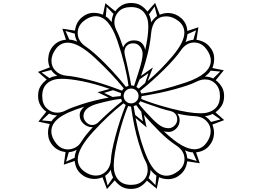

<svg xmlns="http://www.w3.org/2000/svg" viewBox="-20 -1272 1794 1314"><path d="M988.8 -1192.9 1041.5 -1252.4 1073.2 -1171.4Q1102.1 -1183.1 1130.4 -1183.1H1136.2Q1184.6 -1180.2 1221.7 -1146.5Q1258.8 -1112.8 1262.2 -1060.1L1337.9 -1085.4L1324.7 -999.5Q1378.9 -992.2 1412.4 -954.8Q1445.8 -917.5 1445.8 -871.1Q1445.8 -837.4 1433.6 -806.6L1511.7 -791L1456.5 -723.1Q1479 -706.5 1496.3 -679.7Q1513.7 -652.8 1513.7 -615.2Q1513.7 -573.7 1496.1 -547.1Q1478.5 -520.5 1454.6 -503.4L1514.2 -450.2L1433.6 -419.4Q1444.8 -390.1 1444.8 -362.3V-356.9Q1442.4 -308.6 1409.4 -271.7Q1376.5 -234.9 1321.8 -229.5L1347.2 -154.8L1261.2 -168Q1254.4 -113.3 1217 -79.8Q1179.7 -46.4 1131.3 -45.9Q1097.7 -45.9 1068.8 -59.1L1052.7 19.5L985.4 -36.1Q968.8 -13.2 941.9 3.9Q915 21 877 21Q835.9 21 809.1 3.4Q782.2 -14.2 765.6 -37.6L711.9 22L681.2 -59.1Q654.8 -47.4 626 -47.4H618.7Q569.3 -50.3 533 -82.8Q496.6 -115.2 491.2 -170.4L416.5 -145L428.7 -231Q374.5 -238.3 342 -274.7Q309.6 -311 308.6 -360.4V-363.8Q308.6 -395.5 320.8 -422.9L242.7 -439.5L296.9 -507.8Q274.4 -522.9 257.6 -549.8Q240.7 -576.7 240.7 -615.2Q240.7 -656.7 258.3 -683.3Q275.9 -710 299.8 -727.1L239.7 -779.8L320.8 -811Q309.6 -836.9 309.6 -863.8L310.1 -873.5Q314 -926.3 347.7 -961.4Q381.3 -996.6 431.6 -1000L406.7 -1075.7L493.2 -1062.5Q500 -1118.2 537.8 -1151.1Q575.7 -1184.1 622.1 -1184.1Q653.8 -1184.1 684.6 -1171.4L701.2 -1250L769 -1194.3Q784.7 -1217.3 811.5 -1234.4Q838.4 -1251.5 877 -1251.5Q918.5 -1251.5 945.3 -1233.9Q972.2 -1216.3 988.8 -1192.9ZM876.5 -543Q863.8 -543 856.9 -546.9Q821.8 -463.4 790 -336.7Q758.3 -210 758.3 -138.7Q758.3 -79.1 788.3 -43Q818.4 -6.8 877 -6.8Q928.2 -6.8 959.5 -35.9Q990.7 -64.9 990.7 -110.8Q990.7 -143.1 974.4 -171.4Q958 -199.7 927.7 -298.6Q897.5 -397.5 876.5 -543ZM949.2 -614.3Q949.2 -609.9 948.2 -605Q947.3 -600.1 945.8 -595.2Q1026.4 -561.5 1151.4 -529.1Q1276.4 -496.6 1353.5 -496.6Q1413.1 -496.6 1449.2 -526.4Q1485.4 -556.2 1485.4 -615.2Q1485.4 -666 1456.3 -697.3Q1427.2 -728.5 1381.8 -728.5Q1353.5 -728.5 1316.2 -709.2Q1278.8 -689.9 1177.7 -661.9Q1076.7 -633.8 949.2 -614.3ZM815.4 -651.4 820.8 -660.2Q823.7 -663.6 827.1 -667Q750.5 -762.7 634.5 -871.3Q518.6 -980 443.8 -980Q394.5 -980 363.3 -938.7Q332 -897.5 332 -856Q332 -814.9 361.6 -785.9Q391.1 -756.8 440.4 -753.2Q489.7 -749.5 585.9 -725.8Q682.1 -702.1 815.4 -651.4ZM840.3 -553.7Q835.9 -556.2 832.3 -558.8Q828.6 -561.5 825.2 -564.9Q726.1 -488.8 619.1 -372.3Q512.2 -255.9 512.2 -182.1Q512.2 -132.8 553.2 -101.6Q594.2 -70.3 636.2 -70.3Q677.7 -70.3 707.5 -101.1Q737.3 -131.8 739.5 -182.4Q741.7 -232.9 770.3 -340.6Q798.8 -448.2 840.3 -553.7ZM841.8 -677.7Q851.6 -682.1 859.4 -684.6Q841.3 -821.8 783.7 -991.5Q726.1 -1161.1 635.3 -1161.1Q593.3 -1161.1 552.5 -1127.7Q511.7 -1094.2 511.7 -1046.9Q511.7 -990.7 566.7 -953.6Q621.6 -916.5 700.9 -836.2Q780.3 -755.9 841.8 -677.7ZM939.5 -650.4 946.8 -631.8Q1083.5 -650.4 1253.2 -708Q1422.9 -765.6 1422.9 -856.9Q1422.9 -897.5 1389.9 -939.2Q1356.9 -981 1308.6 -981Q1254.4 -981 1217.3 -926.5Q1180.2 -872.1 1099.9 -793Q1019.5 -713.9 939.5 -650.4ZM724.1 -604.5 647.9 -640.6 731.4 -663.6Q626 -699.7 541.5 -716.3Q457 -732.9 400.9 -732.9Q340.8 -732.9 304.9 -703.1Q269 -673.3 269 -615.2Q269 -560.1 299.8 -530.5Q330.6 -501 372.6 -501Q401.9 -501 432.9 -517.6Q463.9 -534.2 543.5 -559.8Q623 -585.4 724.1 -604.5ZM944.8 -752.4 1026.4 -810.5 990.7 -717.3Q1081.1 -793.5 1161.4 -888.9Q1241.7 -984.4 1241.7 -1047.9Q1241.7 -1097.7 1200.4 -1128.9Q1159.2 -1160.2 1118.2 -1160.2Q1023.9 -1160.2 1013.4 -1038.1Q1002.9 -916 944.8 -752.4ZM964.8 -485.8 983.4 -399.9 907.7 -464.8Q938 -303.2 990.2 -186.3Q1042.5 -69.3 1118.7 -69.3Q1159.2 -69.3 1200.9 -101.8Q1242.7 -134.3 1242.7 -183.6Q1242.7 -239.7 1185.5 -277.1Q1128.4 -314.5 1070.6 -372.6Q1012.7 -430.7 964.8 -485.8ZM497.6 -263.7 515.1 -275.9Q525.4 -283.7 544.9 -314.9Q564.5 -346.2 615.2 -402.3Q612.8 -402.3 606.4 -401.9Q577.6 -401.9 551.5 -425.5Q525.4 -449.2 525.4 -483.4Q525.4 -502 534.2 -515.9Q543 -529.8 555.7 -541.5Q433.1 -503.4 382.3 -463.6Q331.5 -423.8 331.5 -373.5Q331.5 -331.5 364.5 -290.5Q397.5 -249.5 445.8 -249.5Q472.2 -249.5 497.6 -263.7ZM822.8 -947.3Q830.6 -967.8 849.4 -981.7Q868.2 -995.6 896.5 -995.6Q934.1 -995.6 952.1 -975.6Q970.2 -955.6 973.6 -929.2Q983.4 -973.6 989.3 -1014.2Q995.1 -1054.7 995.1 -1091.8Q995.1 -1151.4 965.1 -1187.5Q935.1 -1223.6 877 -1223.6Q821.8 -1223.6 792.2 -1192.9Q762.7 -1162.1 762.7 -1119.6Q762.7 -1090.8 780.3 -1057.4Q797.9 -1023.9 822.8 -947.3ZM1193.4 -494.6Q1209.5 -474.6 1209.5 -449.2Q1209.5 -415 1186 -392.1Q1162.6 -369.1 1134.8 -369.1Q1127.4 -369.1 1117.9 -370.1Q1108.4 -371.1 1099.6 -374.5Q1172.4 -306.6 1222.2 -278.6Q1272 -250.5 1309.6 -250.5Q1358.9 -250.5 1390.4 -291.3Q1421.9 -332 1421.9 -374.5Q1421.9 -415.5 1391.1 -445.6Q1360.4 -475.6 1311.3 -477.3Q1262.2 -479 1193.4 -494.6ZM897.5 -683.6Q898.9 -689 927.5 -776.1Q956.1 -863.3 956.1 -903.3Q956.1 -931.6 938.2 -953.6Q920.4 -975.6 891.1 -975.6Q863.8 -975.6 847.7 -959Q831.5 -942.4 831.5 -916Q834 -893.1 837.6 -881.1Q841.3 -869.1 848.1 -835.9L859.4 -783.2Q864.7 -755.9 870.1 -731.4L877.9 -687.5Q887.7 -687.5 897.5 -683.6ZM1192.9 -457Q1190.9 -502.9 1141.4 -513.4Q1091.8 -523.9 985.4 -562.5L939.5 -579.1L935.1 -571.3Q932.6 -566.9 928.2 -564.5Q933.6 -556.2 942.9 -545.9L962.4 -522.9L982.4 -501Q1027.3 -450.7 1062 -422.6Q1096.7 -394.5 1132.8 -394.5Q1155.8 -394.5 1174.3 -412.1Q1192.9 -429.7 1192.9 -457ZM808.6 -595.7Q746.1 -588.9 648.7 -562.5Q551.3 -536.1 551.3 -478Q551.3 -454.6 569.6 -435.5Q587.9 -416.5 611.8 -416.5Q636.2 -416.5 658.7 -440.2Q681.2 -463.9 732.9 -509.8Q784.7 -555.7 815.4 -579.1Q813 -583.5 812 -587.9ZM744.6 -1120.6Q744.6 -1147.9 756.8 -1176.8L710 -1225.1L704.1 -1159.2Q716.3 -1152.3 725.6 -1142.1Q734.9 -1131.8 744.6 -1120.6ZM1009.8 -108.9Q1009.8 -78.1 996.6 -53.7L1043.9 -5.4L1050.3 -70.3Q1038.1 -78.1 1028.3 -88.4Q1018.6 -98.6 1009.8 -108.9ZM1382.3 -748Q1412.6 -748 1439 -734.9L1487.3 -782.2L1421.4 -788.6Q1414.1 -775.9 1404.1 -766.4Q1394 -756.8 1382.3 -748ZM371.1 -482.4Q342.8 -482.4 315.4 -494.6L267.1 -448.2L332 -441.9Q340.3 -454.6 349.9 -463.6Q359.4 -472.7 371.1 -482.4ZM999.5 -1173.3Q1006.3 -1161.1 1009.8 -1147.5Q1013.2 -1133.8 1015.1 -1119.6Q1030.8 -1144.5 1054.7 -1162.1L1038.1 -1227.1ZM371.6 -753.4Q359.4 -761.2 348.9 -770.8Q338.4 -780.3 330.6 -793L264.6 -775.9L318.4 -737.3Q330.6 -744.6 344.2 -748Q357.9 -751.5 371.6 -753.4ZM738.3 -110.8Q724.1 -85.4 699.7 -68.4L716.3 -2.4L753.9 -57.1Q741.7 -82.5 738.3 -110.8ZM1381.8 -476.6Q1407.2 -462.4 1423.8 -437.5L1488.8 -454.6L1435.1 -492.2Q1409.7 -480 1381.8 -476.6ZM504.4 -247.1Q481.4 -232.9 450.7 -230.5L432.6 -166L491.2 -192.4Q491.2 -206.5 495.1 -220.2Q499 -233.9 504.4 -247.1ZM1245.6 -242.7Q1259.3 -217.8 1261.2 -189L1326.2 -170.4L1299.8 -229.5Q1285.6 -229.5 1271.7 -233.4Q1257.8 -237.3 1245.6 -242.7ZM1249 -983.4Q1275.4 -997.6 1303.2 -999.5L1321.8 -1064.5L1263.2 -1038.1Q1261.2 -1023.9 1258.1 -1009.8Q1254.9 -995.6 1249 -983.4ZM508.8 -986.8Q494.1 -1011.7 492.2 -1041.5L428.2 -1060.1L454.6 -1001Q485.4 -998.5 508.8 -986.8ZM973.6 -704.1 995.6 -771 935.1 -728.5 918.5 -687.5 913.1 -676.8Q921.9 -672.4 929.2 -665.5ZM753.4 -654.8 692.4 -636.2 750.5 -608.4 794.4 -613.3Q801.8 -613.3 806.2 -614.3Q806.2 -625 808.6 -634.8ZM899.9 -516.6Q899.9 -507.3 902.8 -499L905.3 -485.4L958 -441.9L946.8 -507.3Q942.9 -510.7 938.5 -517.6L928.2 -530.8Q922.9 -537.1 919.4 -543L912.1 -552.7Q901.9 -546.9 894.5 -545.9ZM928.2 -615.2Q928.2 -636.2 913.3 -651.1Q898.4 -666 877 -666Q856 -666 841.1 -651.1Q826.2 -636.2 826.2 -615.2Q826.2 -594.2 841.1 -579.3Q856 -564.5 877 -564.5Q898.4 -564.5 913.3 -579.3Q928.2 -594.2 928.2 -615.2Z"/></svg>

Font: Noto Nastaliq Urdu
Style: Regular
Weight: 400
Designer: Monotype Design Team
Foundry: Monotype Imaging Inc.
Version: Version 1.02 uh